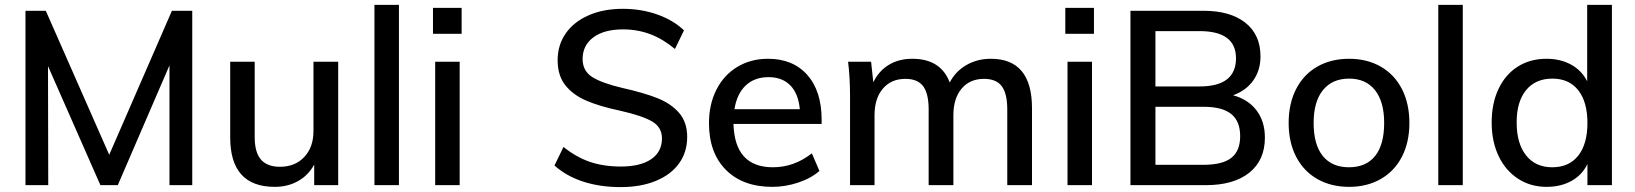

<svg xmlns="http://www.w3.org/2000/svg" viewBox="-20 -756 6676 784"><path d="M682 -712H765V0H672V-489L461 0H390L176 -486L177 0H84V-712H167L426 -124Z M1361 -504V0H1263V-84Q1239 -40 1197 -16.5Q1155 7 1102 7Q920 7 920 -195V-504H1020V-196Q1020 -134 1045.5 -104.5Q1071 -75 1123 -75Q1185 -75 1222.5 -115Q1260 -155 1260 -221V-504Z M1509 0V-736H1609V0Z M1757 0V-504H1857V0ZM1748 -724H1865V-618H1748Z M2244 -80 2281 -156Q2333 -114 2389 -95Q2445 -76 2515 -76Q2595 -76 2639 -106Q2683 -136 2683 -191Q2683 -237 2642 -260.5Q2601 -284 2512 -304Q2427 -322 2373 -345.5Q2319 -369 2288 -408.5Q2257 -448 2257 -510Q2257 -572 2290 -619.5Q2323 -667 2383.5 -693.5Q2444 -720 2523 -720Q2598 -720 2663.5 -697Q2729 -674 2773 -632L2736 -556Q2687 -597 2635 -616.5Q2583 -636 2524 -636Q2447 -636 2403 -603.5Q2359 -571 2359 -515Q2359 -467 2397.5 -442Q2436 -417 2521 -397Q2610 -377 2665 -355Q2720 -333 2753 -295Q2786 -257 2786 -197Q2786 -135 2753 -89Q2720 -43 2658.5 -17.5Q2597 8 2514 8Q2431 8 2362.5 -14Q2294 -36 2244 -80Z M3335 -250H2975Q2980 -73 3136 -73Q3223 -73 3295 -130L3326 -58Q3292 -28 3239.5 -10.5Q3187 7 3134 7Q3013 7 2944 -62.5Q2875 -132 2875 -253Q2875 -330 2905.5 -390Q2936 -450 2991 -483Q3046 -516 3116 -516Q3218 -516 3276.5 -450Q3335 -384 3335 -267ZM2979 -310H3246Q3240 -374 3207 -407.5Q3174 -441 3118 -441Q3061 -441 3025 -407Q2989 -373 2979 -310Z M4194 -314V0H4093V-309Q4093 -374 4070.5 -404Q4048 -434 3998 -434Q3940 -434 3906.5 -394Q3873 -354 3873 -285V0H3772V-309Q3772 -374 3749.5 -404Q3727 -434 3677 -434Q3619 -434 3585 -394Q3551 -354 3551 -285V0H3451V-362Q3451 -441 3443 -504H3537L3546 -420Q3568 -466 3609 -491Q3650 -516 3705 -516Q3822 -516 3858 -419Q3881 -464 3925.5 -490Q3970 -516 4026 -516Q4194 -516 4194 -314Z M4339 0V-504H4439V0ZM4330 -724H4447V-618H4330Z M5145 -194Q5145 -102 5081.5 -51Q5018 0 4904 0H4596V-712H4894Q5004 -712 5065.5 -663Q5127 -614 5127 -526Q5127 -469 5097.5 -427.5Q5068 -386 5015 -367Q5077 -350 5111 -305Q5145 -260 5145 -194ZM4698 -403H4878Q5027 -403 5027 -518Q5027 -629 4878 -629H4698ZM5044 -200Q5044 -261 5007.5 -290.5Q4971 -320 4894 -320H4698V-83H4894Q4972 -83 5008 -111.5Q5044 -140 5044 -200Z M5242 -254Q5242 -333 5272.5 -392.5Q5303 -452 5359 -484Q5415 -516 5489 -516Q5562 -516 5618 -484Q5674 -452 5704.5 -392.5Q5735 -333 5735 -254Q5735 -175 5704.5 -116Q5674 -57 5618 -25Q5562 7 5489 7Q5415 7 5359 -25Q5303 -57 5272.5 -116Q5242 -175 5242 -254ZM5632 -254Q5632 -341 5594.5 -388Q5557 -435 5489 -435Q5420 -435 5382 -388Q5344 -341 5344 -254Q5344 -165 5381.5 -119Q5419 -73 5488 -73Q5558 -73 5595 -119Q5632 -165 5632 -254Z M5853 0V-736H5953V0Z M6562 -736V0H6462V-86Q6440 -41 6396.5 -17Q6353 7 6295 7Q6230 7 6179 -26Q6128 -59 6099.5 -118.5Q6071 -178 6071 -256Q6071 -334 6099 -393Q6127 -452 6177.5 -484Q6228 -516 6295 -516Q6352 -516 6395.5 -492Q6439 -468 6461 -424V-736ZM6462 -254Q6462 -340 6424.5 -387.5Q6387 -435 6319 -435Q6250 -435 6211.5 -388Q6173 -341 6173 -256Q6173 -170 6211.5 -121.5Q6250 -73 6318 -73Q6387 -73 6424.5 -120.5Q6462 -168 6462 -254Z"/></svg>

Font: Muli SemiBold
Style: Regular
Weight: 600
Designer: Vernon Adams
Foundry: Vernon Adams
Version: Version 2.000